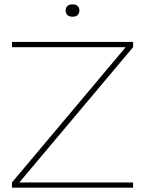

<svg xmlns="http://www.w3.org/2000/svg" viewBox="-20 -863 667 883"><path d="M592 -670H35V-646H558L35 -24V0H592V-24H69L592 -646ZM282 -814C282 -797 293 -786 314 -786C334 -786 345 -797 345 -814V-815C345 -832 334 -843 314 -843C293 -843 282 -832 282 -815Z"/></svg>

Font: LT Wave Thin
Style: Regular
Weight: 100
Designer: Daniel Lyons
Version: Version 2.5 (Glyphs App)